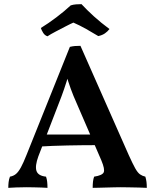

<svg xmlns="http://www.w3.org/2000/svg" viewBox="-20 -903 748 926"><path d="M368 -682 601 -155Q620 -113 632 -91.5Q644 -70 655.5 -62Q667 -54 681 -51Q685 -38 686.5 -25.5Q688 -13 688 3Q675 2 650.5 1.5Q626 1 601 0.5Q576 0 560 0Q548 0 529.5 0.5Q511 1 491 1.5Q471 2 454 2.5Q437 3 427 3Q427 -14 428.5 -27Q430 -40 434 -51Q473 -57 480 -71.5Q487 -86 469 -129L351 -402Q333 -442 321 -475.5Q309 -509 297 -549H313Q301 -508 289 -473Q277 -438 263 -403L165 -149Q148 -102 156 -78.5Q164 -55 202 -51Q206 -40 207.5 -26.5Q209 -13 209 3Q198 2 180.5 1.5Q163 1 143.5 0.5Q124 0 107 0Q82 0 58 1Q34 2 20 3Q20 -11 21.5 -24.5Q23 -38 28 -51Q45 -54 57 -64Q69 -74 81 -96Q93 -118 108 -156L317 -677Q330 -680 341 -681Q352 -682 368 -682ZM435 -254 448 -203Q381 -203 306.5 -201.5Q232 -200 166 -196L182 -254ZM209 -728Q196 -732 188 -745Q180 -758 177 -768Q213 -790 252 -819.5Q291 -849 321 -877Q333 -881 347 -882Q361 -883 373 -883Q399 -855 432.5 -824.5Q466 -794 508 -763Q499 -751 486 -742Q473 -733 454 -729Q428 -745 396 -763Q364 -781 334 -794Q320 -788 296 -775.5Q272 -763 248 -750.5Q224 -738 209 -728Z"/></svg>

Font: Vollkorn SemiBold
Style: Regular
Weight: 600
Designer: Friedrich Althausen
Foundry: Friedrich Althausen
Version: Version 5.000